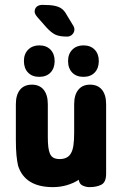

<svg xmlns="http://www.w3.org/2000/svg" viewBox="-20 -756 503 787"><path d="M303 -19Q305 -2 318.5 4.5Q332 11 347 11Q376 11 395.5 1Q415 -9 415 -44V-329Q415 -367 398 -388Q381 -409 349 -409Q318 -409 301 -388Q284 -367 284 -329V-211Q284 -181 281 -160.5Q278 -140 271 -128Q258 -104 224 -104Q209 -104 199 -109.5Q189 -115 184 -128Q176 -147 176 -194V-329Q176 -367 159 -388Q142 -409 111 -409Q79 -409 62 -388Q45 -367 45 -329V-184Q45 -144 47.5 -119.5Q50 -95 54 -77Q82 11 197 11Q255 11 303 -19ZM141 -570Q113 -570 95.5 -552.5Q78 -535 78 -506Q78 -476 95 -458.5Q112 -441 141 -441Q170 -441 187 -458.5Q204 -476 204 -506Q204 -535 187 -552.5Q170 -570 141 -570ZM322 -570Q294 -570 276.5 -552.5Q259 -535 259 -506Q259 -476 276 -458.5Q293 -441 322 -441Q351 -441 368 -458.5Q385 -476 385 -506Q385 -535 368 -552.5Q351 -570 322 -570ZM133 -686 170 -644Q190 -622 207 -614Q224 -606 255 -606Q268 -606 276.5 -615Q285 -624 285 -635Q285 -645 277 -656L254 -694Q245 -711 234 -719.5Q223 -728 205 -732Q187 -736 154 -736Q139 -736 130.5 -728.5Q122 -721 122 -708Q122 -699 133 -686Z"/></svg>

Font: Beiruti ExtraBold
Style: Regular
Weight: 800
Designer: Arlette Boutros
Foundry: Boutros
Version: Version 1.41